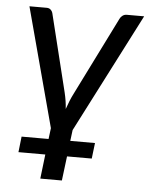

<svg xmlns="http://www.w3.org/2000/svg" viewBox="-50 -548 595 762"><g transform="rotate(5 247.0 -167.0)"><path d="M250 -31.5 244.5 12H343L335.5 74.5H237L225 171.5H139L150.5 74.5H43.5L50.5 12H158L163.5 -31.5L36.5 -506H105Q115 -506 121 -500.5Q127 -495 129 -488L205.5 -177.5Q209.5 -161 212 -144.8Q214.5 -128.5 215.5 -112.5Q221 -128.5 227.5 -144.8Q234 -161 242.5 -177.5L397 -488Q400.5 -495.5 407.8 -500.8Q415 -506 424 -506H493.5Z"/></g></svg>

Font: Lato
Style: Italic
Weight: 400
Italic angle: -7°
Designer: Lukasz Dziedzic
Foundry: tyPoland Lukasz Dziedzic
Version: Version 2.007; 2014-02-27